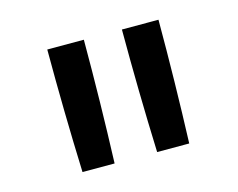

<svg xmlns="http://www.w3.org/2000/svg" viewBox="-59 -856 617 497"><g transform="rotate(-15 250.0 -607.0)"><path d="M307 -442Q304 -524 302.5 -606.5Q301 -689 301 -772H399Q399 -689 397.5 -606.5Q396 -524 393 -442ZM107 -442Q104 -524 102.5 -606.5Q101 -689 101 -772H199Q199 -689 197.5 -606.5Q196 -524 193 -442Z"/></g></svg>

Font: Iosevka SS18 Medium
Style: Regular
Weight: 500
Monospace: yes
Designer: Belleve Invis
Foundry: Belleve Invis
Version: Version 25.1.1; ttfautohint (v1.8.4)